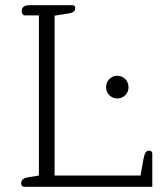

<svg xmlns="http://www.w3.org/2000/svg" viewBox="-20 -715 625 735"><path d="M72 0H563V-126C563 -133 560 -138 551 -138C540 -138 534 -132 529 -105L518 -43H189V-655L245 -664C262 -667 268 -674 268 -684C268 -690 266 -695 258 -695H91C73 -695 63 -687 63 -673C63 -663 68 -656 76 -656H129V-43L91 -37C71 -34 61 -27 61 -13C61 -5 66 0 72 0ZM429 -338C453 -338 472 -357 472 -381C472 -406 453 -425 429 -425C405 -425 386 -406 386 -381C386 -357 405 -338 429 -338Z"/></svg>

Font: Maitree Light
Style: Regular
Weight: 300
Designer: CadsonDemak Team
Foundry: CadsonDemak
Version: Version 1.000;PS 001.000;hotconv 1.0.88;makeotf.lib2.5.64775